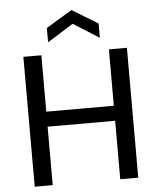

<svg xmlns="http://www.w3.org/2000/svg" viewBox="-61 -980 847 1031"><g transform="rotate(-5 363.0 -464.0)"><path d="M84 0V-700H181V-396H545V-700H642V0H545V-315H181V0ZM223 -766V-843L363 -928L502 -843V-766L363 -854Z"/></g></svg>

Font: Envelope Sans Variable
Style: Regular
Weight: 500
Designer: Andreas Rasmussen / Norman Anderson
Foundry: mail.de GmbH
Version: Version 1.150